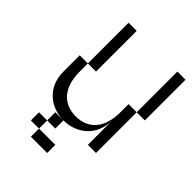

<svg xmlns="http://www.w3.org/2000/svg" viewBox="-192 -592 834 834"><g transform="rotate(45 225.0 -175.0)"><path d="M100 -250H50V-150C50 -50 125 0 200 0C275 0 350 -50 350 -150V0H400V-250H350V-200C350 -100 300 -50 225 -50C150 -50 100 -100 100 -200ZM100 100H150V50H100ZM100 -250H150V-500H100ZM150 150H250V100H150ZM150 50H200V0H150ZM400 -250H450V-500H400Z"/></g></svg>

Font: LS-VG5000 Light Shifted
Style: Regular
Weight: 400
Designer: Justin Bihan, 2021
Foundry: Justin Bihan, 2021
Version: Version 1.000;Glyphs 3.1.2 (3151)